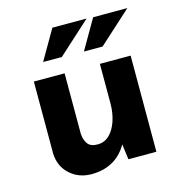

<svg xmlns="http://www.w3.org/2000/svg" viewBox="-101 -733 785 842"><g transform="rotate(-15 292.0 -311.5)"><path d="M212.9 21.5Q154.3 21.5 114.3 -15.1Q74.2 -51.8 72.3 -110.4V-436.5H211.9V-162.1Q213.9 -132.8 227.1 -115.2Q240.2 -97.7 271.5 -97.7Q302.7 -97.7 324.7 -118.7Q346.7 -139.6 359.4 -176.3Q372.1 -212.9 372.1 -258.8V-436.5H511.7V0H384.8L374 -80.1L376 -71.3Q361.3 -43.9 338.4 -22.9Q315.4 -2 283.7 9.8Q252 21.5 212.9 21.5ZM367.2 -643.6 218.8 -508.8H133.8L211.9 -643.6ZM551.8 -641.6 403.3 -506.8H318.4L396.5 -641.6Z"/></g></svg>

Font: Josefin Sans CFJ
Style: Bold
Weight: 700
Designer: Santiago Orozco
Foundry: Typemade
Version: Version 2.001